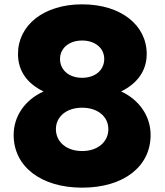

<svg xmlns="http://www.w3.org/2000/svg" viewBox="-20 -808 760 886"><path d="M359 58C550 58 675 -39 675 -185C675 -272 623 -347 539 -386C612 -422 657 -480 657 -559C657 -692 538 -788 359 -788C182 -788 63 -692 63 -559C63 -480 106 -422 181 -386C95 -347 43 -272 43 -185C43 -39 170 58 359 58ZM238 -212C238 -270 287 -311 359 -311C431 -311 480 -270 480 -212C480 -153 431 -111 359 -111C287 -111 238 -153 238 -212ZM257 -536C257 -585 298 -621 359 -621C420 -621 461 -585 461 -536C461 -485 420 -449 359 -449C298 -449 257 -485 257 -536Z"/></svg>

Font: LINE Seed JP_OTF ExtraBold
Style: Regular
Weight: 800
Designer: LY Corporation & Fontrix & Fontworks
Version: Version 1.013